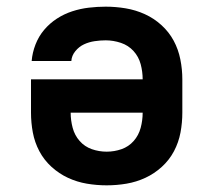

<svg xmlns="http://www.w3.org/2000/svg" viewBox="-20 -548 640 576"><path d="M300 8Q270 8 240.5 3Q211 -2 184 -14.5Q157 -27 134.5 -47.5Q112 -68 98 -94.5Q84 -121 78.5 -150.5Q73 -180 73 -210V-310H408Q408 -333 402 -355.5Q396 -378 380.5 -395Q365 -412 342.5 -419.5Q320 -427 297 -427Q281 -427 264 -424.5Q247 -422 232 -415Q217 -408 206 -394.5Q195 -381 194 -365H75Q77 -390 86.5 -414.5Q96 -439 112.5 -458.5Q129 -478 150.5 -492Q172 -506 196.5 -514Q221 -522 246.5 -525Q272 -528 297 -528Q327 -528 357 -523Q387 -518 414.5 -505.5Q442 -493 464.5 -472.5Q487 -452 501 -426Q515 -400 521 -370Q527 -340 527 -310V-210Q527 -180 521.5 -150.5Q516 -121 502 -94.5Q488 -68 465.5 -47.5Q443 -27 416 -14.5Q389 -2 359.5 3Q330 8 300 8ZM300 -93Q323 -93 344.5 -100.5Q366 -108 381 -125Q396 -142 402 -164.5Q408 -187 408 -210H192Q192 -187 198 -164.5Q204 -142 219 -125Q234 -108 255.5 -100.5Q277 -93 300 -93Z"/></svg>

Font: Iosevka SS04 Extended
Style: Bold
Weight: 700
Width: 7
Monospace: yes
Designer: Belleve Invis
Foundry: Belleve Invis
Version: Version 19.0.0; ttfautohint (v1.8.4)